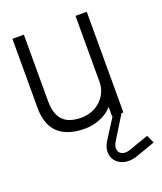

<svg xmlns="http://www.w3.org/2000/svg" viewBox="-134 -589 759 898"><g transform="rotate(-20 245.0 -139.5)"><path d="M397 -11H353V-3L288 99Q272 125 272 149.5Q272 174 286.5 192.5Q301 211 326.5 218.5Q352 226 386 217Q392 215 409 209Q426 203 445 196.5Q464 190 477 185Q490 180 490 180L472 141Q472 141 464.5 143.5Q457 146 444 150.5Q431 155 413.5 161Q396 167 375 175Q351 183 334.5 176.5Q318 170 315 152.5Q312 135 326 113L397 -2ZM349 -48V0H405V-501H349V-173Q349 -146 339 -123Q329 -100 310.5 -82Q292 -64 267 -54Q242 -44 212 -44Q174 -44 147 -56.5Q120 -69 106 -97Q92 -125 92 -171V-501H35V-157Q35 -123 42.5 -96Q50 -69 64.5 -49Q79 -29 100.5 -16Q122 -3 149.5 3.5Q177 10 210 10Q235 10 261 3.5Q287 -3 310 -16Q333 -29 349 -48Z"/></g></svg>

Font: Advent Pro
Style: Regular
Weight: 400
Designer: VivaRado, Andreas Kalpakidis
Foundry: VivaRado, Andreas Kalpakidis
Version: Version 3.000